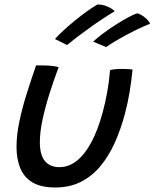

<svg xmlns="http://www.w3.org/2000/svg" viewBox="-20 -813 691 858"><path d="M471.8 -499.8Q479.9 -502.2 494.7 -503.6Q509.5 -505.1 523.6 -505.1Q535.6 -505.1 550.2 -504.3Q564.8 -503.6 572.4 -502.1Q567.6 -453.4 559.3 -402.8Q551 -352.3 537.9 -303.3Q520.1 -236.4 493.7 -177Q467.3 -117.6 430.1 -72.2Q392.9 -26.9 342.7 -1Q292.6 24.8 227.1 24.8Q163.2 24.8 125.1 2Q87.1 -20.8 70.4 -61.9Q53.8 -102.9 53.8 -157.1Q53.8 -208.4 66.2 -268.2Q78.6 -328 98.7 -392.3Q118.8 -456.6 141.2 -520.6Q150.4 -520.9 163.8 -520.9Q177.1 -520.9 188.3 -520.2Q203.6 -519.6 218.2 -517.7Q232.8 -515.8 242.1 -512.8Q221 -457.1 201.8 -396.5Q182.6 -335.9 170.3 -279.5Q158.1 -223 158.1 -178.1Q158.1 -121.2 180.4 -93.7Q202.8 -66.1 245.4 -66.1Q287.4 -66.1 323.3 -94.6Q359.1 -123.1 388.3 -177.4Q417.4 -231.8 438.4 -309.2Q450.7 -354.1 459.2 -401.8Q467.8 -449.4 471.8 -499.8ZM416.4 -793.3Q434.1 -793 449.4 -787.8Q464.8 -782.7 476.1 -775.8Q487.4 -768.9 492.5 -762.5Q466.5 -747.2 437.1 -727.7Q407.6 -708.1 378.5 -687.2Q349.3 -666.4 323.8 -646.9Q298.2 -627.3 279.6 -611.8L225.7 -638.6Q238.8 -654.1 262.3 -675.7Q285.8 -697.4 313.9 -720.4Q342.1 -743.4 369.2 -762.9Q396.4 -782.3 416.4 -793.3ZM594.2 -753.5Q607.2 -749.6 619.2 -741.2Q631.2 -732.9 639.7 -723.6Q648.2 -714.4 650.6 -706.9Q619.2 -694.8 582.2 -676.3Q545.1 -657.8 510.9 -638.2Q476.6 -618.7 454.2 -602.7L396.2 -626.9Q414.2 -643.9 441 -663.8Q467.8 -683.8 497.1 -702.4Q526.4 -721.1 552.2 -735.1Q578 -749 594.2 -753.5Z"/></svg>

Font: Grandstander Thin
Style: Italic
Weight: 100
Italic angle: -15°
Designer: Tyler Finck
Foundry: Etcetera Type Co
Version: Version 1.200